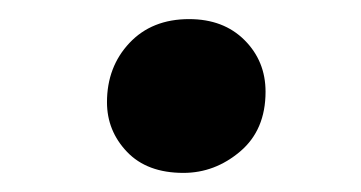

<svg xmlns="http://www.w3.org/2000/svg" viewBox="-20 -164 378 201"><path d="M92 -57Q92 -94 115.5 -119Q139 -144 178 -144Q214 -144 236 -122Q258 -100 258 -68Q258 -28 231.5 -5.5Q205 17 172 17Q134 17 113 -5Q92 -27 92 -57Z"/></svg>

Font: Literata 72pt Medium
Style: Italic
Weight: 500
Italic angle: -2°
Designer: Latin by Veronika Burian and Jose Scaglione. Greek by Irene Vlachou. Cyrillic by Vera Evstafieva
Foundry: TypeTogether
Version: Version 3.002